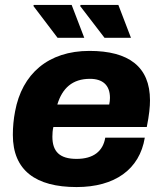

<svg xmlns="http://www.w3.org/2000/svg" viewBox="-20 -745 659 777"><path d="M403 -592H510L459 -725H307L304 -721ZM213 -592H321L270 -725H117L115 -721ZM290 12C444 12 545 -59 566 -188H406C397 -133 358 -102 290 -102C221 -102 192 -132 192 -192C192 -204 193 -219 196 -231H574C584 -281 587 -313 587 -339C587 -475 501 -539 342 -539C175 -539 69 -446 41 -294C35 -263 32 -231 32 -199C32 -55 125 12 290 12ZM212 -322C232 -388 273 -426 344 -426C395 -426 425 -401 425 -349C425 -341 424 -331 422 -322Z"/></svg>

Font: Archivo ExtraBold
Style: Italic
Weight: 800
Italic angle: -10°
Designer: Hector Gatti
Foundry: Omnibus-Type
Version: Version 2.001